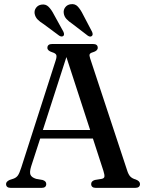

<svg xmlns="http://www.w3.org/2000/svg" viewBox="-20 -914 712 934"><path d="M205 -19Q205 0 182 0H33Q9.5 0 9.5 -19Q9.5 -30.5 26.5 -38.5L46 -45Q59.5 -50 67 -60.5Q74.5 -71 83.5 -99L251.5 -622Q257 -639.5 253.5 -647.2Q250 -655 233.5 -660Q210.5 -667.5 210.5 -681Q210.5 -700 234 -700H432Q455.5 -700 455.5 -681.5Q455.5 -667 432.5 -660Q419.5 -656.5 416.5 -650.5Q413.5 -644.5 418.5 -630L598 -86.5Q604.5 -65 614 -55.2Q623.5 -45.5 640 -41Q661 -33 661 -19Q661 0 637 0H447Q423.5 0 423.5 -19Q423.5 -33 441.5 -38.5L475 -44Q487 -46.5 488 -55.2Q489 -64 483 -83L432 -240H175.5L131.5 -104.5Q123 -77 128.2 -64Q133.5 -51 155.5 -44L187 -38.5Q205 -33 205 -19ZM188.5 -281.5H418.5L303 -636.5ZM384 -843 427.5 -760Q434 -746 427.5 -739.5Q419.5 -732 407 -740.5L332 -798Q314.5 -809.5 303.2 -821.8Q292 -834 290 -850.5Q288 -866.5 297.8 -879Q307.5 -891.5 324.5 -893.5Q345 -896.5 358.5 -882Q372 -867.5 384 -843ZM242.5 -843 288 -760.5Q294.5 -746.5 289 -740Q281 -732.5 268 -740.5L192.5 -796.5Q174.5 -807.5 163 -819.2Q151.5 -831 148.5 -847.5Q146 -863.5 155.5 -876.2Q165 -889 181.5 -891.5Q202 -895 216 -881.2Q230 -867.5 242.5 -843Z"/></svg>

Font: Fraunces 72pt Soft
Style: Regular
Weight: 400
Version: Version 1.000;[b76b70a41]